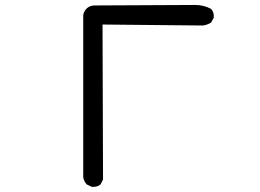

<svg xmlns="http://www.w3.org/2000/svg" viewBox="-20 -721 1040 767"><path d="M346.7 25.4 326.2 15.6Q314.5 2 312.5 -13.7V-660.2Q314.5 -675.8 326.7 -687.5Q338.9 -699.2 358.4 -699.2L758.8 -701.2Q793.9 -701.2 823.2 -685.5Q835.9 -671.9 834 -650.4L823.2 -630.9Q807.6 -621.1 790 -619.1L389.6 -623L391.6 -3.9L381.8 15.6Q368.2 27.3 346.7 25.4Z"/></svg>

Font: NaikaiFont
Style: Regular-Lite
Weight: 400
Version: Version 1.67